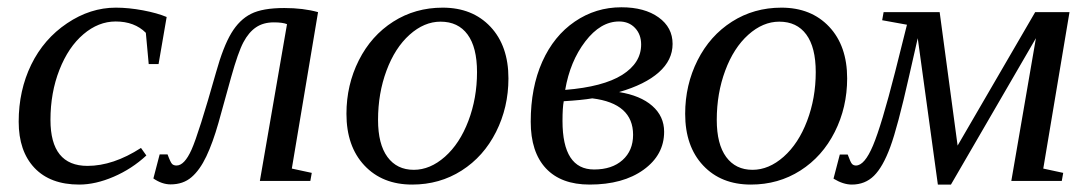

<svg xmlns="http://www.w3.org/2000/svg" viewBox="-20 -492 2953 522"><path d="M377.9 -69.3Q338.4 -32.7 289.1 -11.5Q239.7 9.8 195.3 9.8Q116.7 9.8 73.7 -35.6Q30.8 -81.1 30.8 -161.1Q30.8 -246.1 64.9 -316.2Q99.1 -386.2 162.4 -428.7Q225.6 -471.2 294.9 -471.2Q329.6 -471.2 368.7 -463.9Q407.7 -456.5 433.1 -445.8L411.1 -317.9H384.3L376.5 -402.8Q345.7 -433.6 294.4 -433.6Q247.6 -433.6 206.8 -398.9Q166 -364.3 141.6 -302.2Q117.2 -240.2 117.2 -166Q117.2 -41 217.8 -41Q287.6 -41 363.3 -89.8Z M443.8 9.3Q420.4 9.3 397 -6.8L414.1 -72.3H435.5Q443.8 -49.8 448.2 -45.9Q452.6 -42 460 -42Q481.4 -42 500.7 -85Q520 -127.9 567.4 -295.4Q586.9 -365.2 608.9 -401.9Q630.9 -438.5 662.4 -454.3Q693.8 -470.2 752.9 -470.2Q804.7 -470.2 844.7 -459L773.4 -33.7L827.6 -22L823.7 0H686.5L760.3 -426.3Q748.5 -431.2 724.6 -431.2Q695.8 -431.2 676 -417.7Q656.2 -404.3 641.8 -377.2Q627.4 -350.1 608.4 -282.2Q589.4 -212.4 574 -158.2Q558.6 -104 541 -66.9Q523.4 -29.8 500.7 -10.3Q478 9.3 443.8 9.3Z M1007.8 -166Q1007.8 -100.1 1033.4 -65.2Q1059.1 -30.3 1105 -30.3Q1149.4 -30.3 1189.7 -65.9Q1230 -101.6 1253.4 -163.3Q1276.9 -225.1 1276.9 -295.9Q1276.9 -363.3 1251.2 -398.2Q1225.6 -433.1 1177.7 -433.1Q1133.3 -433.1 1093.5 -397.5Q1053.7 -361.8 1030.8 -300Q1007.8 -238.3 1007.8 -166ZM1100.6 9.8Q1019.5 9.8 970.7 -42.2Q921.9 -94.2 921.9 -182.6Q921.9 -261.2 955.6 -328.1Q989.3 -395 1049.1 -433.1Q1108.9 -471.2 1183.6 -471.2Q1264.6 -471.2 1313.5 -419.2Q1362.3 -367.2 1362.3 -278.8Q1362.3 -200.2 1328.6 -133.3Q1294.9 -66.4 1235.1 -28.3Q1175.3 9.8 1100.6 9.8Z M1785.6 -133.8Q1785.6 -70.8 1729.7 -30.5Q1673.8 9.8 1583 9.8Q1505.4 9.8 1464.1 -34.4Q1422.9 -78.6 1422.9 -161.1Q1422.9 -253.9 1454.3 -324.2Q1485.8 -394.5 1542.7 -433.3Q1599.6 -472.2 1669.4 -472.2Q1732.4 -472.2 1770.5 -444.8Q1808.6 -417.5 1808.6 -372.6Q1808.6 -328.6 1771.2 -295.4Q1733.9 -262.2 1663.1 -241.7Q1721.2 -232.4 1753.4 -204.1Q1785.6 -175.8 1785.6 -133.8ZM1509.3 -163.1Q1509.3 -31.2 1595.2 -31.2Q1644 -31.2 1672.6 -56.9Q1701.2 -82.5 1701.2 -125.5Q1701.2 -210.9 1590.3 -224.6Q1561.5 -219.7 1512.7 -216.8Q1509.3 -199.7 1509.3 -163.1ZM1516.6 -247.6Q1619.6 -255.9 1671.4 -288.3Q1723.1 -320.8 1723.1 -371.1Q1723.1 -398.4 1706.5 -416Q1689.9 -433.6 1663.1 -433.6Q1612.8 -433.6 1571.3 -379.4Q1529.8 -325.2 1516.6 -247.6Z M1928.7 -166Q1928.7 -100.1 1954.3 -65.2Q1980 -30.3 2025.9 -30.3Q2070.3 -30.3 2110.6 -65.9Q2150.9 -101.6 2174.3 -163.3Q2197.8 -225.1 2197.8 -295.9Q2197.8 -363.3 2172.1 -398.2Q2146.5 -433.1 2098.6 -433.1Q2054.2 -433.1 2014.4 -397.5Q1974.6 -361.8 1951.7 -300Q1928.7 -238.3 1928.7 -166ZM2021.5 9.8Q1940.4 9.8 1891.6 -42.2Q1842.8 -94.2 1842.8 -182.6Q1842.8 -261.2 1876.5 -328.1Q1910.2 -395 1970 -433.1Q2029.8 -471.2 2104.5 -471.2Q2185.5 -471.2 2234.4 -419.2Q2283.2 -367.2 2283.2 -278.8Q2283.2 -200.2 2249.5 -133.3Q2215.8 -66.4 2156 -28.3Q2096.2 9.8 2021.5 9.8Z M2295.9 9.8Q2272.5 9.8 2246.1 -6.3L2263.2 -71.8H2284.7Q2292.5 -50.3 2296.6 -46.1Q2300.8 -42 2307.1 -42Q2330.6 -42 2353.5 -96.4Q2376.5 -150.9 2413.6 -296.4L2445.8 -424.8L2378.4 -437L2382.3 -459H2534.7L2583.5 -96.2L2794.4 -459H2887.7L2816.4 -33.7L2870.6 -22L2866.7 0H2729.5L2796.4 -388.2L2565.4 9.8H2529.8L2475.1 -388.2L2451.2 -283.2Q2420.4 -146.5 2400.4 -92.3Q2380.4 -38.1 2356.2 -14.2Q2332 9.8 2295.9 9.8Z"/></svg>

Font: Liberation Serif
Style: Italic
Weight: 400
Italic angle: -16.333°
Designer: Steve Matteson
Foundry: Ascender Corporation
Version: Version 2.1.5